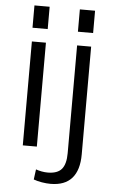

<svg xmlns="http://www.w3.org/2000/svg" viewBox="-61 -767 589 994"><g transform="rotate(5 234.0 -270.5)"><path d="M153 -540V0H80V-540ZM156 -727V-611H77V-727ZM240 186Q219 186 195 182Q171 178 152 171L159 118Q173 123 189 126Q205 129 220 129Q271 129 293 103Q315 77 315 20V-540H388V20Q388 102 351 144Q314 186 240 186ZM392 -727V-611H313V-727Z"/></g></svg>

Font: Pathway Extreme SemiCondensed Light
Style: Regular
Weight: 300
Width: 4
Version: Version 1.001;gftools[0.9.26]